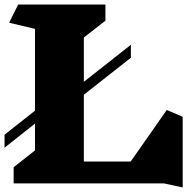

<svg xmlns="http://www.w3.org/2000/svg" viewBox="-20 -806 824 845"><path d="M701 1H40V-70L134 -144V-262L0 -156V-213L134 -319V-679L20 -706L60 -786H444V-715L349 -641V-446L556 -609V-552L349 -389V-95H555L714 -322L784 -292V19Z"/></svg>

Font: Inknut Antiqua Black
Style: Regular
Weight: 900
Designer: Claus Eggers Sørensen
Foundry: Claus Eggers Sørensen
Version: Version 1.003; ttfautohint (v1.8.2) -l 8 -r 50 -G 200 -x 14 